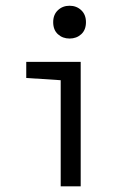

<svg xmlns="http://www.w3.org/2000/svg" viewBox="-20 -655 478 675"><path d="M193.4 -373 72.3 -380.9V-437.5H263.7V0H193.4ZM224.6 -634.8Q249 -634.8 265.6 -619.1Q282.2 -603.5 282.2 -577.1Q282.2 -549.8 265.6 -534.7Q249 -519.5 224.6 -519.5Q200.2 -519.5 183.6 -534.7Q167 -549.8 167 -577.1Q167 -603.5 183.6 -619.1Q200.2 -634.8 224.6 -634.8Z"/></svg>

Font: Sudo Var
Style: Regular
Weight: 400
Monospace: yes
Designer: Jens Kutilek
Foundry: Jens Kutilek
Version: Version 0.065;FEAKit 1.0